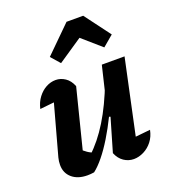

<svg xmlns="http://www.w3.org/2000/svg" viewBox="-140 -867 862 976"><g transform="rotate(-20 290.5 -378.5)"><path d="M267 -441 184 -112 173 -136Q188 -120 205 -108.5Q222 -97 240 -92L214 -86Q271 -138 320.5 -218.5Q370 -299 412 -410L425 -359Q400 -297 372 -240Q344 -183 315 -135.5Q286 -88 257.5 -53Q229 -18 203 2Q184 5 167 5Q115 5 84 -21.5Q53 -48 53 -92Q53 -112 58 -131L150 -466L216 -410Q171 -406 132 -402Q93 -398 56 -394Q64 -429 83 -454Q102 -479 127 -492.5Q152 -506 179 -506Q206 -506 230 -490Q254 -474 267 -441ZM326 -57 378 -235 365 -240 427 -499H550L450 -31L425 -92Q457 -95 485.5 -98Q514 -101 544 -104Q537 -69 517.5 -44Q498 -19 471 -5.5Q444 8 417 8Q388 8 363.5 -8.5Q339 -25 326 -57ZM423 -765 527 -626 469 -577 367 -666 235 -577 192 -626 333 -765Z"/></g></svg>

Font: Piazzolla Thin ExtraBold
Style: Italic
Weight: 800
Italic angle: -11.3°
Version: Version 2.005